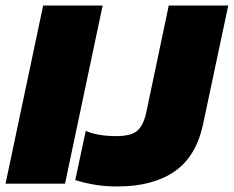

<svg xmlns="http://www.w3.org/2000/svg" viewBox="-36 -664 845 694"><path d="M388 10Q343 10 305.5 3.5Q268 -3 236 -13L274 -191Q296 -181 324.5 -176.5Q353 -172 383 -172Q439 -172 461 -192Q483 -212 493 -259L574 -644H789L698 -215Q673 -98 594.5 -44Q516 10 388 10ZM-16 0 120 -644H335L199 0Z"/></svg>

Font: Kanit ExtraBold
Style: Italic
Weight: 800
Italic angle: -12°
Designer: Katatrad Team
Foundry: CadsonDemak
Version: Version 2.000; ttfautohint (v1.8.3)